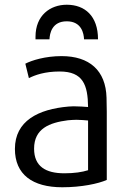

<svg xmlns="http://www.w3.org/2000/svg" viewBox="-20 -779 555 811"><path d="M352 -60C327 -52 294 -47 252 -47C173 -47 124 -76 124 -151C124 -236 189 -261 267 -271C280 -272 292 -273 303 -273C322 -273 338 -271 352 -270ZM431 -19V-307C431 -327 430 -347 430 -366C427 -482 357 -542 240 -542C171 -542 114 -524 87 -510L102 -449C128 -462 169 -477 232 -477C331 -477 351 -420 352 -327C338 -328 314 -330 291 -330C284 -330 277 -329 270 -329C141 -318 43 -268 43 -150C43 -42 117 12 243 12C324 12 395 -3 431 -19ZM262 -759C192 -759 130 -714 130 -624V-613H189C190 -637 199 -689 262 -689C325 -689 334 -637 335 -613H394C394 -712 338 -759 262 -759Z"/></svg>

Font: Repo
Style: Regular
Weight: 400
Designer: Stefan Peev
Foundry: Context Ltd
Version: Version 0.000